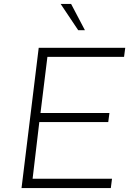

<svg xmlns="http://www.w3.org/2000/svg" viewBox="-20 -952 679 972"><path d="M176 -710H614L608 -664H220L185 -380H534L528 -334H179L145 -47H547L541 0H89ZM340 -932 410 -799H376L287 -932Z"/></svg>

Font: Josefin Sans Thin Light
Style: Italic
Weight: 300
Italic angle: -7°
Version: Version 2.000